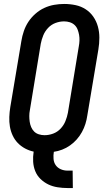

<svg xmlns="http://www.w3.org/2000/svg" viewBox="-20 -763 540 970"><path d="M321 187Q296 187 270.5 183Q245 179 223.5 168.5Q202 158 184.5 141Q167 124 158 101.5Q149 79 147.5 54Q146 29 150 3Q127 -2 106.5 -13Q86 -24 70 -40.5Q54 -57 44 -78.5Q34 -100 30 -123.5Q26 -147 27 -172Q28 -197 32 -222L88 -556Q92 -581 100.5 -606Q109 -631 123.5 -653Q138 -675 159 -693.5Q180 -712 204 -723Q228 -734 253.5 -738.5Q279 -743 304 -743Q334 -743 362 -737Q390 -731 413 -716Q436 -701 451.5 -678.5Q467 -656 474.5 -629Q482 -602 482 -572.5Q482 -543 477 -513L421 -179Q418 -158 411.5 -137Q405 -116 394 -96Q383 -76 368 -59Q353 -42 334 -28.5Q315 -15 294 -7Q273 1 252 4Q249 22 250.5 40Q252 58 261.5 71.5Q271 85 287 92Q303 99 321 99H347L348 187ZM205 -80Q227 -80 248.5 -88Q270 -96 286 -113Q302 -130 310.5 -151Q319 -172 323 -193L378 -528Q381 -543 381.5 -558Q382 -573 379.5 -587Q377 -601 372 -614Q367 -627 357 -636.5Q347 -646 333 -650.5Q319 -655 304 -655Q282 -655 260.5 -647Q239 -639 223 -622Q207 -605 198.5 -584Q190 -563 186 -542L131 -207Q128 -192 128 -177Q128 -162 130 -148Q132 -134 137.5 -121Q143 -108 152.5 -98.5Q162 -89 176 -84.5Q190 -80 205 -80Z"/></svg>

Font: Iosevka Term Curly SmBd Obl
Style: Regular
Weight: 600
Italic angle: -9°
Designer: Belleve Invis
Foundry: Belleve Invis
Version: Version 32.3.0